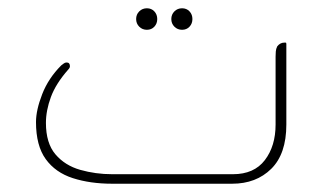

<svg xmlns="http://www.w3.org/2000/svg" viewBox="-20 -444 789 464"><path d="M335 -372Q324 -372 316.5 -379.5Q309 -387 309 -398Q309 -409 316.5 -416.5Q324 -424 335 -424Q346 -424 353 -416.5Q360 -409 360 -398Q360 -387 353 -379.5Q346 -372 335 -372ZM420 -372Q409 -372 401.5 -379.5Q394 -387 394 -398Q394 -409 401.5 -416.5Q409 -424 420 -424Q431 -424 438 -416.5Q445 -409 445 -398Q445 -387 438 -379.5Q431 -372 420 -372ZM251 -23H543Q594 -23 620 -57Q646 -91 646 -143V-307Q646 -313 646.5 -319.5Q647 -326 650 -332Q657 -341 667 -341H670Q672 -341 672 -338V-143Q672 -72 635.5 -36Q599 0 541 0H251Q198 0 156 -13.5Q114 -27 90.5 -59.5Q67 -92 67 -149Q67 -178 82 -216.5Q97 -255 128 -286Q131 -288 134 -290.5Q137 -293 141 -293Q149 -293 149 -284Q149 -280 145 -276Q115 -242 103 -209.5Q91 -177 91 -147Q91 -98 114 -71Q137 -44 174 -33.5Q211 -23 251 -23Z"/></svg>

Font: Zain ExtraLight
Style: Regular
Weight: 200
Designer: Zain,Boutros
Foundry: Mobile Telecommunications Company (Zain), 2024
Version: Version 1.51; ttfautohint (v1.8.4)